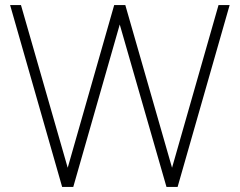

<svg xmlns="http://www.w3.org/2000/svg" viewBox="-20 -740 949 760"><path d="M226 0 20 -720H63L248 -76L432 -720H476L661 -76L845 -720H889L683 0H639L454 -643L270 0Z"/></svg>

Font: Manrope
Style: Regular
Weight: 400
Designer: Mikhail Sharanda
Foundry: Mikhail Sharanda
Version: Version 4.503